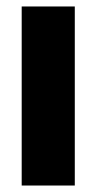

<svg xmlns="http://www.w3.org/2000/svg" viewBox="-20 -573 302 593"><path d="M211 -553H47V0H211Z"/></svg>

Font: Noto Sans Display Condensed Black
Style: Regular
Weight: 900
Width: 3
Designer: Monotype Design team
Foundry: Monotype Imaging Inc.
Version: 1.000